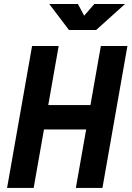

<svg xmlns="http://www.w3.org/2000/svg" viewBox="-20 -918 643 938"><path d="M350.6 0H480.5L602.5 -693.4H472.7L421.9 -404.8H215.8L266.6 -693.4H136.7L14.6 0H144.5L194.8 -285.6H400.9ZM316.9 -771.5H449.7L590.8 -898.4H440.9L391.1 -841.3L360.8 -898.4H220.7Z"/></svg>

Font: Cascadia Code NF
Style: Bold Italic
Weight: 700
Italic angle: -10°
Monospace: yes
Designer: Aaron Bell
Foundry: Saja Typeworks
Version: Version 2404.023